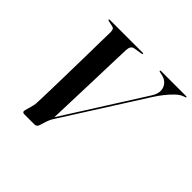

<svg xmlns="http://www.w3.org/2000/svg" viewBox="-171 -878 1056 1056"><g transform="rotate(45 357.0 -350.0)"><path d="M507 -696Q507 -698 508.8 -699Q510.5 -700 513 -700H708.5Q711 -700 712.2 -699.2Q713.5 -698.5 713.5 -697Q713.5 -695 712.2 -694.2Q711 -693.5 707 -692L694.5 -687.5Q678 -681 657.8 -662Q637.5 -643 617 -617Q596.5 -591 579 -563.5L278 -89.5Q273.5 -81.5 269.8 -73.5Q266 -65.5 262.5 -54.5L251 -17.5Q248 -8.5 242.2 -4.2Q236.5 0 227.5 0H148.5Q140.5 0 137 -5Q133.5 -10 136.5 -20L150 -69.5Q152 -77.5 152.8 -84.8Q153.5 -92 153.5 -97Q154 -109 155 -138.8Q156 -168.5 157 -210Q158 -251.5 159 -299.8Q160 -348 161 -398.5Q162 -449 162.8 -496Q163.5 -543 164.2 -582.2Q165 -621.5 165.5 -647.5Q166 -665.5 162.5 -673.8Q159 -682 148 -684L115.5 -691.5Q112 -692.5 110.5 -693.2Q109 -694 109 -696Q109 -698.5 111 -699.2Q113 -700 116 -700H371Q374 -700 375 -699.2Q376 -698.5 376 -697Q376 -695 374.8 -694Q373.5 -693 369.5 -692L321.5 -684Q307.5 -682 301.5 -671.2Q295.5 -660.5 295 -643.5Q294 -614 292.8 -576.5Q291.5 -539 290.2 -495.8Q289 -452.5 287.5 -404.8Q286 -357 284.2 -306Q282.5 -255 280.8 -201.5Q279 -148 277 -94L253.5 -67.5L571 -569Q590 -599 588.8 -623.5Q587.5 -648 572.5 -664.8Q557.5 -681.5 535 -687L514 -691.5Q507 -692.5 507 -696Z"/></g></svg>

Font: Fraunces 120pt SemiBold
Style: Italic
Weight: 600
Italic angle: -16°
Version: Version 1.000;[b76b70a41]